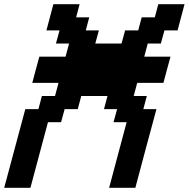

<svg xmlns="http://www.w3.org/2000/svg" viewBox="-20 -895 899 915"><path d="M500 0H625Q641.6 -62.5 675 -187.5Q708.5 -312.5 725.6 -375H663.1L679.7 -437.5H617.2L633.8 -500H758.8Q764.2 -520.5 775.4 -562.3Q786.6 -604 792.5 -625H667.5L684.1 -687.5H746.6L763.7 -750H826.2Q831.5 -770.5 842.8 -812.5Q854 -854.5 859.4 -875H734.4L717.8 -812.5H655.3L638.7 -750H576.2L559.1 -687.5H434.1L451.2 -750H388.7L405.3 -812.5H342.8L359.4 -875H234.4Q229 -854 217.8 -812.5Q206.5 -771 201.2 -750H263.7L246.6 -687.5H309.1L292.5 -625H167.5Q161.6 -604 150.4 -562.3Q139.2 -520.5 133.8 -500H258.8L242.2 -437.5H179.7L163.1 -375H100.6Q84 -312.5 50.3 -187.5Q16.6 -62.5 0 0H125L208.5 -312.5H271L288.1 -375H350.6L367.2 -437.5H492.2L475.6 -375H538.1L521 -312.5H583.5Z"/></svg>

Font: Faithful 32x
Style: Oblique
Weight: 400
Foundry: Faithful Resource Pack
Version: Version 1.0; January 27, 2023